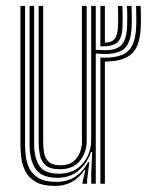

<svg xmlns="http://www.w3.org/2000/svg" viewBox="-20 -620 524 648"><path d="M288 0V-37.2L291.2 -107H287.2Q274.2 -69.2 245.6 -44.5Q217 -19.8 173.2 -20Q121.5 -20.2 100.6 -49.2Q79.8 -78.2 79.8 -134.2V-600H95.2V-136Q95.2 -87.8 112.6 -60.8Q130 -33.8 178.5 -33.8Q215 -33.8 239.4 -50.6Q263.8 -67.5 275.8 -93.2Q287.8 -119 287.8 -145.2V-600H303.2V-452Q309.2 -451.5 318.6 -451Q328 -450.5 334.8 -450.5Q372.5 -450.5 389.5 -467.6Q406.5 -484.8 408.8 -528Q409.5 -540 409.5 -561.2Q409.5 -582.5 408.5 -600H424Q424.8 -582 424.9 -560.8Q425 -539.5 424 -524.2Q421.2 -476.8 400.9 -457.2Q380.5 -437.8 334.8 -437.8Q327 -437.8 317.4 -438.4Q307.8 -439 303.2 -439.5V0ZM165 7.5Q124.2 7.5 100.8 -6.1Q77.2 -19.8 66.1 -41.1Q55 -62.5 52 -86.4Q49 -110.2 49 -130.8V-600H64.5V-133.2Q64.5 -113.8 67.2 -91.8Q70 -69.8 80 -50.2Q90 -30.8 111.2 -18.5Q132.5 -6.2 169.5 -6.2Q207.5 -6.2 234 -23.6Q260.5 -41 277.2 -72.5H281.5L274 -13.2V0H258.5V-5.8L268 -46H265Q248 -20.2 223.2 -6.4Q198.5 7.5 165 7.5ZM181.8 -48.8Q148.5 -48.8 133.5 -62.8Q118.5 -76.8 114.5 -97.6Q110.5 -118.5 110.5 -138.5V-600H125.8V-139.5Q125.8 -120.5 129.1 -102.8Q132.5 -85 144.8 -73.6Q157 -62.2 183.8 -62.2Q220.5 -62.2 238.5 -86Q256.5 -109.8 256.5 -142.8V-600H272.5V-144Q272.5 -106.2 249.9 -77.5Q227.2 -48.8 181.8 -48.8ZM318.8 0V-425.8Q380 -422.8 407.9 -443.9Q435.8 -465 439.2 -523.5Q440.2 -540.5 440.1 -562.6Q440 -584.8 439.2 -600H454.8Q455.5 -584.8 455.6 -562.4Q455.8 -540 454.8 -522.5Q451 -460.5 422.5 -436.5Q394 -412.5 334 -412.2V0ZM318.8 -463.5V-600H334V-476Q356.2 -476.5 366.2 -487.8Q376.2 -499 378 -528.2Q378.8 -539.2 378.8 -560.5Q378.8 -581.8 377.8 -600H393.2Q394 -583.8 394 -562.1Q394 -540.5 393.5 -528.2Q391 -486 373 -474.2Q355 -462.5 318.8 -463.5Z"/></svg>

Font: Big Shoulders Inline Display Medium
Style: Regular
Weight: 500
Designer: Patric King
Foundry: XO Type Co
Version: Version 1.000